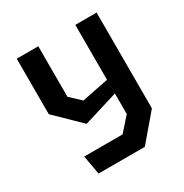

<svg xmlns="http://www.w3.org/2000/svg" viewBox="-168 -662 956 995"><g transform="rotate(-30 310.0 -164.0)"><path d="M137.5 200H414.5L546 45.5V-527.5H418.5V-199L259 -167L197 -225V-527.5H68V-195.5L213 -54L418.5 -117V6L347 86.5H117.5Z"/></g></svg>

Font: Monaspace Krypton SemiBold
Style: Regular
Weight: 600
Designer: Riley Cran & the Lettermatic Team
Foundry: Lettermatic
Version: Version 1.200 (Monaspace Krypton)